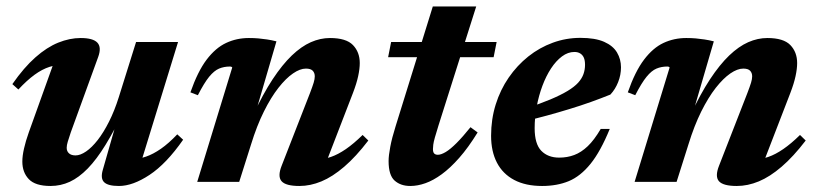

<svg xmlns="http://www.w3.org/2000/svg" viewBox="-20 -574 2576 606"><path d="M304.5 -38 361.5 -237 372.5 -228Q341.5 -163 313.2 -117Q285 -71 257 -42.2Q229 -13.5 200.2 -0.2Q171.5 13 139.5 13Q91.5 13 71 -8.5Q50.5 -30 50.5 -64Q50.5 -82 55.8 -105.2Q61 -128.5 71 -156.5L160 -404.5L185.5 -369.5Q160 -370.5 136.5 -363Q113 -355.5 89 -338Q65 -320.5 38 -291.5L19 -308.5Q55.5 -361 91.8 -393Q128 -425 164 -439.5Q200 -454 234.5 -454Q273.5 -454 287.2 -439.5Q301 -425 290 -394.5L203.5 -156.5Q197 -137.5 193.8 -126.5Q190.5 -115.5 190.5 -107.5Q190.5 -96.5 197.8 -90Q205 -83.5 218.5 -83.5Q233.5 -83.5 251.8 -96Q270 -108.5 288.5 -132.2Q307 -156 324.2 -190.2Q341.5 -224.5 355 -267.5L409.5 -441.5H542L418 -38.5L398.5 -71.5Q419 -72 441.2 -79.8Q463.5 -87.5 488 -104.5Q512.5 -121.5 539.5 -150L558 -133Q505 -57 452 -22Q399 13 355.5 13Q321 13 308.8 1.2Q296.5 -10.5 304.5 -38Z M604.5 -273.5 581 -282.5Q604 -348.5 632.2 -385.8Q660.5 -423 693.8 -438.5Q727 -454 765.5 -454Q782 -454 795.5 -452.8Q809 -451.5 822.8 -449.5Q836.5 -447.5 852.5 -443.5L782.5 -204L779 -211Q810 -277.5 840.5 -323.8Q871 -370 901 -398.8Q931 -427.5 961 -440.8Q991 -454 1021.5 -454Q1072.5 -454 1094 -431.8Q1115.5 -409.5 1115.5 -375Q1115.5 -357 1110.5 -333.8Q1105.5 -310.5 1094 -280.5L1000 -37L980 -71Q1002.5 -71 1024.8 -78.8Q1047 -86.5 1071.8 -103.5Q1096.5 -120.5 1124.5 -148L1142.5 -130.5Q1103.5 -79.5 1066.5 -47.8Q1029.5 -16 994.5 -1.5Q959.5 13 925 13Q882 13 868.8 -2Q855.5 -17 869 -51L958.5 -280.5Q966.5 -301.5 970 -313Q973.5 -324.5 973.5 -333Q973.5 -344 967 -350.8Q960.5 -357.5 945.5 -357.5Q927 -357.5 904.8 -342.2Q882.5 -327 858.8 -296.8Q835 -266.5 812.8 -221.8Q790.5 -177 772.5 -118.5L735 0H602.5L713 -361Q712 -362.5 710.2 -363.2Q708.5 -364 705.5 -364Q687 -364 671.5 -357.5Q656 -351 640.2 -331.8Q624.5 -312.5 604.5 -273.5Z M1205 -393.5 1214.5 -441.5H1547.5L1538 -393.5ZM1364 -178Q1356.5 -154 1352.5 -139.8Q1348.5 -125.5 1347.5 -117.2Q1346.5 -109 1346.5 -103.5Q1346.5 -93.5 1350.5 -89.5Q1354.5 -85.5 1362 -85.5Q1372 -85.5 1386.8 -94.2Q1401.5 -103 1421 -122.5Q1440.5 -142 1465 -172.5L1487.5 -156Q1458 -108 1429.5 -75.8Q1401 -43.5 1374.2 -24Q1347.5 -4.5 1322.8 4.2Q1298 13 1275 13Q1244.5 13 1225.5 -4Q1206.5 -21 1206.5 -65.5Q1206.5 -83 1211.8 -110.8Q1217 -138.5 1228.5 -175L1346 -553.5H1483Z M1793 -410Q1772.5 -410 1753.8 -396Q1735 -382 1719.2 -358Q1703.5 -334 1692 -303.2Q1680.5 -272.5 1674 -238Q1667.5 -203.5 1667.5 -169.5Q1667.5 -119.5 1688.5 -98Q1709.5 -76.5 1745 -76.5Q1770.5 -76.5 1792.5 -84.8Q1814.5 -93 1835 -112.5Q1855.5 -132 1876 -167H1904.5Q1875.5 -96 1843.8 -56.8Q1812 -17.5 1775 -2.2Q1738 13 1691 13Q1639 13 1603 -6Q1567 -25 1548.5 -60.5Q1530 -96 1530 -145.5Q1530 -197.5 1544.5 -244Q1559 -290.5 1585.5 -329Q1612 -367.5 1647.5 -395.8Q1683 -424 1724.8 -439.2Q1766.5 -454.5 1812 -454.5Q1858.5 -454.5 1886.8 -442Q1915 -429.5 1927.5 -408.2Q1940 -387 1940 -361.5Q1940 -337.5 1931 -314.8Q1922 -292 1906.5 -275.5Q1878 -264 1845.2 -252.2Q1812.5 -240.5 1777.2 -229.8Q1742 -219 1706 -209.2Q1670 -199.5 1634.5 -191L1636 -230.5Q1683.5 -246 1716.8 -260Q1750 -274 1771.5 -287Q1793 -300 1804.8 -313Q1816.5 -326 1821.5 -340Q1826.5 -354 1826.5 -369.5Q1826.5 -383 1822.8 -391.8Q1819 -400.5 1811.5 -405.2Q1804 -410 1793 -410Z M1985 -273.5 1961.5 -282.5Q1984.5 -348.5 2012.8 -385.8Q2041 -423 2074.2 -438.5Q2107.5 -454 2146 -454Q2162.5 -454 2176 -452.8Q2189.5 -451.5 2203.2 -449.5Q2217 -447.5 2233 -443.5L2163 -204L2159.5 -211Q2190.5 -277.5 2221 -323.8Q2251.5 -370 2281.5 -398.8Q2311.5 -427.5 2341.5 -440.8Q2371.5 -454 2402 -454Q2453 -454 2474.5 -431.8Q2496 -409.5 2496 -375Q2496 -357 2491 -333.8Q2486 -310.5 2474.5 -280.5L2380.5 -37L2360.5 -71Q2383 -71 2405.2 -78.8Q2427.5 -86.5 2452.2 -103.5Q2477 -120.5 2505 -148L2523 -130.5Q2484 -79.5 2447 -47.8Q2410 -16 2375 -1.5Q2340 13 2305.5 13Q2262.5 13 2249.2 -2Q2236 -17 2249.5 -51L2339 -280.5Q2347 -301.5 2350.5 -313Q2354 -324.5 2354 -333Q2354 -344 2347.5 -350.8Q2341 -357.5 2326 -357.5Q2307.5 -357.5 2285.2 -342.2Q2263 -327 2239.2 -296.8Q2215.5 -266.5 2193.2 -221.8Q2171 -177 2153 -118.5L2115.5 0H1983L2093.5 -361Q2092.5 -362.5 2090.8 -363.2Q2089 -364 2086 -364Q2067.5 -364 2052 -357.5Q2036.5 -351 2020.8 -331.8Q2005 -312.5 1985 -273.5Z"/></svg>

Font: Newsreader 24pt
Style: Bold Italic
Weight: 700
Italic angle: -17°
Designer: Hugues Gentile
Foundry: Production Type
Version: Version 1.003